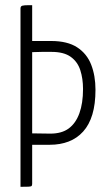

<svg xmlns="http://www.w3.org/2000/svg" viewBox="-20 -720 413 740"><path d="M59 0V-687Q59 -696 66 -698Q73 -700 90 -700H104V-562H177Q240 -562 277.5 -537.5Q315 -513 331.5 -470.5Q348 -428 348 -374Q348 -319 336 -279Q324 -239 300.5 -213Q277 -187 244.5 -174.5Q212 -162 172 -162H104V-12Q104 -6 102 -3.5Q100 -1 90.5 -0.5Q81 0 59 0ZM174 -205Q218 -205 245 -225Q272 -245 286 -283.5Q300 -322 300 -377Q300 -417 289.5 -449.5Q279 -482 252.5 -501Q226 -520 179 -520Q159 -520 141 -520Q123 -520 104 -519V-206Q121 -206 138 -205.5Q155 -205 174 -205Z"/></svg>

Font: Yanone Kaffeesatz Light
Style: Regular
Weight: 300
Designer: Yanone (Cyrillic: Daniel Pouzeot, Huerta Tipografica, and Cyreal)
Foundry: Yanone
Version: Version 2.003